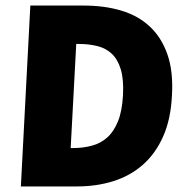

<svg xmlns="http://www.w3.org/2000/svg" viewBox="-20 -670 682 690"><path d="M89 -650H281Q355 -650 415.5 -632Q476 -614 518 -575Q560 -536 581.5 -475Q603 -414 598 -328Q594 -242 566.5 -180Q539 -118 493.5 -78Q448 -38 387.5 -19Q327 0 257 0H55ZM244 -138Q279 -138 310.5 -146.5Q342 -155 365.5 -176Q389 -197 404 -234Q419 -271 422 -328Q425 -385 414 -421Q403 -457 381.5 -477Q360 -497 329.5 -504.5Q299 -512 264 -512H254L234 -138Z"/></svg>

Font: Kilde Sans Black
Style: Regular
Weight: 900
Italic angle: -3°
Designer: Paul D. Hunt
Foundry: Adobe Systems Incorporated
Version: Version 1.050;PS Version 1.000;hotconv 1.0.70;makeotf.lib2.5